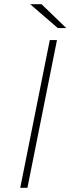

<svg xmlns="http://www.w3.org/2000/svg" viewBox="-20 -890 334 910"><path d="M76 0 216 -700H250L110 0ZM254 -757 123 -870H177L294 -757Z"/></svg>

Font: Montserrat Thin ExtraLight
Style: Italic
Weight: 250
Italic angle: -11.3°
Version: Version 9.000